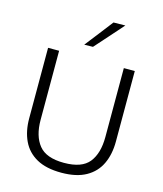

<svg xmlns="http://www.w3.org/2000/svg" viewBox="-139 -1072 1009 1185"><g transform="rotate(15 365.5 -480.0)"><path d="M366 10.5Q268.5 10.5 207.2 -23.8Q146 -58 117 -119.5Q88 -181 88 -262.5V-713H158.5V-271.5Q158.5 -169 205.2 -110.8Q252 -52.5 365.5 -52.5Q480 -52.5 526 -110.5Q572 -168.5 572 -272.5V-713H642V-262.5Q642 -181 613 -119.5Q584 -58 523 -23.8Q462 10.5 366 10.5ZM298.5 -789.5Q334 -834.5 368.5 -879.2Q403 -924 437.5 -968.5L513 -969.5Q472.5 -923.5 433 -879.2Q393.5 -835 354 -790.5Z"/></g></svg>

Font: Commissioner Light
Style: Regular
Weight: 300
Designer: Kostas Bartsokas
Foundry: Kostas Bartsokas
Version: Version 1.000; ttfautohint (v1.8.3)